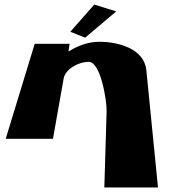

<svg xmlns="http://www.w3.org/2000/svg" viewBox="-20 -608 744 841"><path d="M288 -469 353 -443 489 -558 393 -588ZM5 0H212L259 -265C266 -303 320 -337 369 -337C421 -337 448 -167 447 -121L437 213H672L621 -301C611 -396 496 -425 415 -425C367 -425 321 -408 281 -383H280L285 -416H132Z"/></svg>

Font: Hussar Milosc
Style: Bold
Weight: 700
Foundry: Cannot Into Space Fonts
Version: Version 1.02